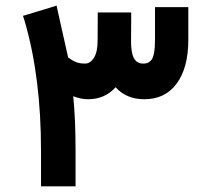

<svg xmlns="http://www.w3.org/2000/svg" viewBox="-20 -663 721 681"><path d="M281.7 -437.5Q300.3 -437.5 313.2 -458Q326.2 -478.5 326.2 -518.6L326.7 -599.1V-618.7H346.2H425.8H445.3V-599.1L444.8 -518.6Q444.8 -490.7 449 -473.1Q453.1 -455.6 462.6 -446.5Q472.2 -437.5 487.3 -437.5Q496.6 -437.5 502.4 -439.5Q508.3 -441.4 515.4 -448.5Q522.5 -455.6 526.1 -473.9Q529.8 -492.2 529.8 -521V-618.2V-637.7H549.3H628.4H647.9V-618.2V-521Q647.9 -422.9 606.9 -366.9Q565.9 -311 492.2 -311Q428.2 -311 390.1 -353.5Q352.1 -311 292 -311Q266.6 -311 239.7 -321.8Q248 -241.7 248 -127V-21.5V-2H228.5H145H125.5V-21.5V-127Q125.5 -390.1 67.4 -588.4L61.5 -606.9L80.1 -612.3L160.2 -636.7L180.7 -643.1L185.1 -622.6L221.7 -459Q237.8 -447.3 250.7 -442.4Q263.7 -437.5 281.7 -437.5Z"/></svg>

Font: Shabnam FD-WOL
Style: Bold-FD-WOL
Weight: 700
Foundry: DejaVu fonts team - Redesigned by Saber Rastikerdar - Based on Vazir font
Version: Version 5.0.0